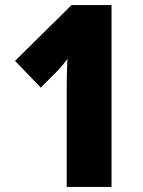

<svg xmlns="http://www.w3.org/2000/svg" viewBox="-20 -734 562 754"><path d="M418 0H242V-369Q242 -398 242.5 -434.5Q243 -471 245 -503Q227 -478 207 -457L140 -390L39 -495L261 -714H418Z"/></svg>

Font: Noto Sans Ethiopic Condensed Black
Style: Regular
Weight: 900
Width: 3
Designer: Monotype Design Team
Foundry: Monotype Imaging Inc.
Version: Version 2.102; ttfautohint (v1.8.4.7-5d5b)